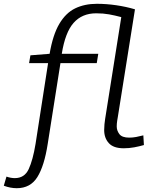

<svg xmlns="http://www.w3.org/2000/svg" viewBox="-107 -770 810 1010"><path d="M-19 220Q-52 220 -87 207L-73 159Q-50 167 -29 167Q22 167 44 119.5Q66 72 80 -13L146 -438H46L53 -479L154 -487Q171 -587 205 -644.5Q239 -702 288.5 -726Q338 -750 403 -750Q452 -750 504 -742.5Q556 -735 603 -721L513 -156Q512 -151 509.5 -135Q507 -119 507 -105Q507 -83 521 -64.5Q535 -46 573 -46Q591 -46 609.5 -49.5Q628 -53 647 -58L650 -7Q626 0 599 5Q572 10 544 10Q490 10 465.5 -17Q441 -44 441 -86Q441 -101 442.5 -116.5Q444 -132 446 -144L531 -680Q497 -689 466.5 -694.5Q436 -700 399 -700Q325 -700 280.5 -650Q236 -600 218 -487H410L402 -438H211L144 -13Q126 103 89.5 161.5Q53 220 -19 220Z"/></svg>

Font: Georama Expanded Light
Style: Italic
Weight: 300
Width: 7
Italic angle: -9°
Designer: Jean-Baptiste Levee
Foundry: Production Type
Version: Version 1.000